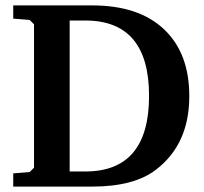

<svg xmlns="http://www.w3.org/2000/svg" viewBox="-20 -691 756 711"><path d="M29 0V-49L90 -54L106 -70V-601L90 -617L29 -622V-671H321Q494 -671 587.5 -582.5Q681 -494 681 -335Q681 -157 558 -63Q477 0 321 0ZM238 -56H296Q532 -56 532 -336Q532 -615 296 -615H238Z"/></svg>

Font: Khartiya
Style: Bold
Weight: 700
Version: Version 1.0.2